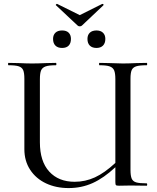

<svg xmlns="http://www.w3.org/2000/svg" viewBox="-20 -945 801 977"><path d="M726 0 644 -1 586 0Q573 0 570 -3Q567 -6 567 -19V-94Q508 -39 451.5 -13.5Q395 12 329 12Q265 12 214 -12Q163 -36 133.5 -81Q104 -126 104 -186V-544Q104 -574 98 -588Q92 -602 75.5 -607.5Q59 -613 23 -613Q21 -613 21 -619Q21 -625 23 -625L74 -624Q116 -622 143 -622Q172 -622 216 -624L264 -625Q267 -625 267 -619Q267 -613 264 -613Q229 -613 212 -607Q195 -601 189 -586.5Q183 -572 183 -542V-221Q183 -124 230.5 -72Q278 -20 360 -20Q414 -20 463 -42.5Q512 -65 567 -116V-542Q567 -572 561 -586.5Q555 -601 538.5 -607Q522 -613 486 -613Q484 -613 484 -619Q484 -625 486 -625L536 -624Q580 -622 605 -622Q633 -622 675 -624L726 -625Q729 -625 729 -619Q729 -613 726 -613Q690 -613 673 -607.5Q656 -602 650 -588Q644 -574 644 -544V-81Q644 -51 650 -36.5Q656 -22 673 -17Q690 -12 726 -12Q729 -12 729 -6Q729 0 726 0ZM265 -918Q264 -918 264 -920Q264 -922 267 -924Q270 -926 271 -925L386 -868L500 -925H502Q505 -925 506.5 -922.5Q508 -920 506 -918L397 -815Q393 -811 386 -811Q379 -811 375 -815ZM250 -747Q250 -767 262 -778.5Q274 -790 296 -790Q318 -790 329.5 -778.5Q341 -767 341 -747Q341 -725 329.5 -713Q318 -701 296 -701Q274 -701 262 -713Q250 -725 250 -747ZM425 -747Q425 -767 437 -778.5Q449 -790 471 -790Q492 -790 504 -778.5Q516 -767 516 -747Q516 -725 504 -713Q492 -701 471 -701Q449 -701 437 -713Q425 -725 425 -747Z"/></svg>

Font: Cormorant Infant Medium
Style: Regular
Weight: 500
Designer: Christian Thalmann (Catharsis Fonts)
Version: Version 3.000